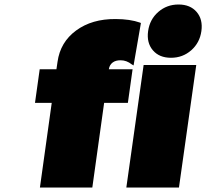

<svg xmlns="http://www.w3.org/2000/svg" viewBox="-20 -837 920 857"><path d="M136.2 -377.9 157.2 -527.8H231.9L236.8 -561Q249 -648.9 319.8 -700.9Q390.6 -752.9 496.1 -752Q560.1 -752 606 -735.8L608.9 -733.9L576.2 -544.9L567.9 -549.8Q544.9 -567.9 519 -567.9Q496.6 -568.4 482.7 -557.9Q468.8 -547.4 465.8 -527.8H571.8L550.8 -377.9H444.8L392.1 0H158.2L210.9 -377.9ZM662.4 -612.5Q633.8 -646 641.1 -698.2Q648.4 -750.5 686.5 -783.7Q724.6 -816.9 776.9 -816.9Q829.1 -816.9 857.7 -783.7Q886.2 -750.5 878.9 -698.2Q871.6 -646 833.5 -612.5Q795.4 -579.1 743.2 -579.1Q690.9 -579.1 662.4 -612.5ZM543.9 0 621.1 -546.9H856L778.8 0Z"/></svg>

Font: Trueno UltraBlack
Style: Italic
Weight: 950
Designer: Julieta Ulanovsky
Foundry: Julieta Ulanovsky
Version: Version 3.001b | FøM Fix